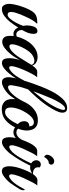

<svg xmlns="http://www.w3.org/2000/svg" viewBox="688 -1472 792 2209"><g transform="rotate(90 1084.5 -368.0)"><path d="M80 7Q54 7 38 -21Q22 -49 26 -95Q28 -124 39.5 -168.5Q51 -213 69 -258.5Q87 -304 107 -336Q133 -377 165.5 -389Q198 -401 247 -401Q251 -401 251 -397Q251 -393 245 -387Q231 -375 212 -343Q193 -311 175.5 -273Q158 -235 145 -203Q135 -177 126.5 -149Q118 -121 118 -99Q118 -81 125.5 -70Q133 -59 152 -59Q172 -60 196 -88Q220 -116 242 -157Q264 -198 278 -237Q276 -248 274.5 -260Q273 -272 273 -285Q273 -303 276.5 -322.5Q280 -342 287 -361Q300 -394 323 -400Q327 -401 330.5 -401.5Q334 -402 338 -402Q357 -402 363.5 -388.5Q370 -375 370 -357Q370 -339 366 -321.5Q362 -304 359 -295Q352 -276 343 -258.5Q334 -241 325 -224Q327 -193 341.5 -176Q356 -159 376 -159Q401 -159 426 -181Q440 -193 451.5 -211.5Q463 -230 472 -246Q477 -255 479 -250Q481 -245 481 -234Q481 -225 479.5 -214.5Q478 -204 474 -198Q460 -173 442 -156.5Q424 -140 404 -132Q388 -126 371 -126Q348 -126 328.5 -139.5Q309 -153 298 -181Q277 -150 259.5 -124.5Q242 -99 233 -88Q203 -50 164.5 -21.5Q126 7 80 7Z M704 6Q673 6 661.5 -18Q650 -42 650 -77Q650 -109 656 -140Q659 -154 662.5 -168.5Q666 -183 671 -199Q654 -168 635.5 -139Q617 -110 598 -88Q566 -49 530.5 -23Q495 3 460 3Q432 3 412.5 -17.5Q393 -38 393 -89Q393 -141 411 -196Q429 -251 461.5 -298.5Q494 -346 538.5 -375Q583 -404 636 -404Q653 -404 673 -399Q693 -394 710 -380.5Q727 -367 733 -343Q734 -345 735.5 -346Q737 -347 738 -348Q752 -370 770 -385Q788 -400 810 -400Q821 -400 841 -399Q861 -398 870 -399Q865 -395 856.5 -383Q848 -371 841 -358.5Q834 -346 830 -339Q803 -287 781 -236Q759 -185 747 -138Q744 -128 743 -119.5Q742 -111 742 -103Q742 -77 759 -77Q775 -77 799 -97Q834 -125 860.5 -167Q887 -209 907 -248Q911 -255 914 -255Q920 -255 920 -238Q920 -230 917.5 -220Q915 -210 910 -201Q896 -177 873.5 -142Q851 -107 823 -73.5Q795 -40 764.5 -17Q734 6 704 6ZM505 -81Q508 -80 514 -80Q533 -80 555 -96Q577 -112 599 -137.5Q621 -163 638 -189Q682 -259 703 -294Q724 -329 727 -334Q722 -351 709.5 -359Q697 -367 680 -367Q658 -367 633.5 -355Q609 -343 592 -326Q566 -300 542.5 -259Q519 -218 504.5 -178Q490 -138 490 -111Q490 -86 505 -81Z M925 6Q897 6 883 -14.5Q869 -35 869 -70Q869 -75 869 -80Q869 -85 870 -90Q875 -128 887.5 -176Q900 -224 917 -277Q927 -307 942.5 -352.5Q958 -398 979 -450.5Q1000 -503 1025.5 -555Q1051 -607 1082 -649.5Q1113 -692 1147.5 -718Q1182 -744 1221 -744Q1253 -744 1265 -728.5Q1277 -713 1277 -692Q1277 -670 1269 -647.5Q1261 -625 1253 -610Q1235 -574 1206 -529Q1177 -484 1145 -445Q1126 -420 1098 -389Q1070 -358 1045.5 -332Q1021 -306 1010 -296L994 -250Q987 -231 980.5 -205Q974 -179 969.5 -153.5Q965 -128 962 -109Q961 -105 961 -101Q961 -97 961 -94Q961 -64 984 -64Q998 -64 1019 -77Q1039 -89 1057.5 -108.5Q1076 -128 1084 -138Q1104 -164 1122 -193.5Q1140 -223 1153 -248Q1158 -256 1160 -256Q1166 -256 1166 -239Q1166 -231 1163.5 -220.5Q1161 -210 1156 -201Q1142 -177 1123 -148Q1104 -119 1084 -92Q1069 -72 1042 -49Q1015 -26 984 -10Q953 6 925 6ZM1030 -353Q1080 -412 1131.5 -479.5Q1183 -547 1217 -617Q1219 -622 1226 -637Q1233 -652 1239 -670.5Q1245 -689 1245 -702Q1245 -719 1232 -719H1225Q1212 -719 1194.5 -701Q1177 -683 1159 -653Q1136 -615 1114 -565.5Q1092 -516 1071 -461Q1050 -406 1030 -353Z M1233 8Q1187 8 1153.5 -21Q1120 -50 1120 -114Q1120 -161 1137 -212Q1154 -263 1185.5 -307Q1217 -351 1262 -379Q1307 -407 1363 -407Q1409 -407 1434.5 -389.5Q1460 -372 1471 -343Q1482 -314 1482 -281Q1482 -256 1476.5 -230.5Q1471 -205 1461 -180Q1478 -160 1504 -160Q1532 -160 1556 -181Q1570 -193 1581.5 -211.5Q1593 -230 1602 -246Q1605 -252 1609 -252Q1614 -252 1614 -238Q1614 -229 1611.5 -217Q1609 -205 1601 -193Q1586 -167 1570 -153.5Q1554 -140 1534 -132Q1519 -126 1502 -126Q1471 -126 1446 -145Q1438 -128 1426 -110Q1397 -61 1351 -26.5Q1305 8 1233 8ZM1271 -30Q1294 -30 1315.5 -45.5Q1337 -61 1355 -84Q1373 -107 1386.5 -132Q1400 -157 1409 -176Q1375 -205 1375 -249Q1375 -278 1391 -294Q1407 -310 1435 -308Q1434 -331 1423 -346Q1412 -361 1387 -361Q1364 -361 1343.5 -347Q1323 -333 1305.5 -311.5Q1288 -290 1274.5 -267.5Q1261 -245 1252 -227Q1239 -201 1228 -164Q1217 -127 1217 -95Q1217 -67 1228.5 -48.5Q1240 -30 1271 -30Z M1787 -480Q1761 -489 1761 -514Q1761 -537 1779.5 -561.5Q1798 -586 1820 -593Q1825 -595 1828.5 -595Q1832 -595 1836 -595Q1853 -595 1864 -585Q1875 -575 1875 -562Q1875 -544 1856 -532Q1841 -534 1827 -525Q1813 -516 1802.5 -503Q1792 -490 1787 -480ZM1615 6Q1602 6 1590 0.5Q1578 -5 1570 -21Q1559 -45 1559 -78Q1559 -114 1570 -158.5Q1581 -203 1599 -250Q1606 -267 1617 -292Q1628 -317 1643 -342Q1658 -367 1677.5 -383.5Q1697 -400 1720 -400Q1731 -400 1751 -399Q1771 -398 1780 -399Q1774 -395 1766 -383Q1758 -371 1751 -358.5Q1744 -346 1740 -339Q1714 -287 1691 -236Q1668 -185 1656 -138Q1654 -130 1653 -122Q1652 -114 1652 -107Q1652 -78 1671 -78Q1679 -78 1688.5 -82.5Q1698 -87 1711 -97Q1734 -115 1751 -138Q1771 -164 1789 -193.5Q1807 -223 1820 -248Q1825 -256 1827 -256Q1833 -256 1833 -239Q1833 -231 1830.5 -220.5Q1828 -210 1823 -201Q1809 -177 1790 -148Q1771 -119 1751 -92Q1737 -73 1714 -50Q1691 -27 1665 -10.5Q1639 6 1615 6Z M1950 7Q1918 7 1904 -20Q1893 -44 1893 -77Q1893 -114 1904 -159Q1915 -204 1934 -251Q1941 -268 1952.5 -294Q1964 -320 1980 -345Q1966 -333 1947 -325.5Q1928 -318 1910 -318Q1896 -318 1887 -322Q1879 -306 1861 -270Q1843 -234 1813 -185Q1810 -180 1807.5 -185.5Q1805 -191 1805 -201Q1805 -209 1807 -218Q1809 -227 1813 -235Q1823 -254 1833 -274.5Q1843 -295 1851 -311Q1859 -327 1860 -331Q1842 -340 1833 -356.5Q1824 -373 1824 -389Q1824 -405 1831.5 -418Q1839 -431 1854 -438Q1863 -441 1871 -441Q1893 -441 1907 -427Q1906 -423 1905.5 -418.5Q1905 -414 1905 -409Q1905 -378 1930 -363Q1955 -348 1984 -352Q1998 -372 2016 -387Q2034 -402 2055 -402Q2066 -402 2086.5 -401Q2107 -400 2116 -401Q2110 -397 2102 -385Q2094 -373 2087 -360Q2080 -347 2076 -340Q2049 -288 2026 -236.5Q2003 -185 1991 -138Q1989 -129 1987.5 -121.5Q1986 -114 1986 -106Q1986 -76 2006 -76Q2020 -76 2046 -96Q2069 -115 2087 -138Q2107 -164 2125 -194Q2143 -224 2156 -249Q2161 -257 2163 -257Q2169 -257 2169 -239Q2169 -232 2167 -222Q2165 -212 2160 -203Q2145 -178 2126 -148.5Q2107 -119 2087 -91Q2074 -73 2050.5 -50Q2027 -27 2000.5 -10Q1974 7 1950 7Z"/></g></svg>

Font: Playball
Style: Regular
Weight: 400
Designer: Robert E. Leuschke
Foundry: Robert E. Leuschke
Version: Version 1.010